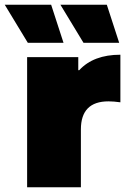

<svg xmlns="http://www.w3.org/2000/svg" viewBox="-64 -787 540 807"><path d="M269 -492Q329 -557 442 -557V-357Q428 -359 415.5 -360Q403 -361 392 -361Q276 -361 276 -243V0H50V-547H265V-492ZM-44 -767H151L203 -607H53ZM190 -767H385L437 -607H287Z"/></svg>

Font: CMG Sans Black
Style: Regular
Weight: 900
Designer: Julieta Ulanovsky
Foundry: Julieta Ulanovsky
Version: Version 7.200